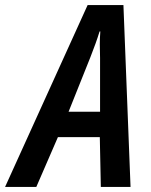

<svg xmlns="http://www.w3.org/2000/svg" viewBox="-77 -736 593 756"><path d="M-57 0 268 -716H409L437 0H320L316 -196H151L66 0ZM193 -296H317V-508Q316 -535 316 -561Q316 -587 318 -612H315Q308 -589 299 -564Q290 -539 279 -511Z"/></svg>

Font: Noto Sans Condensed SemiBold
Style: Italic
Weight: 600
Width: 3
Italic angle: -12°
Designer: Monotype Design Team
Foundry: Monotype Imaging Inc.
Version: Version 2.013; ttfautohint (v1.8.4.7-5d5b)